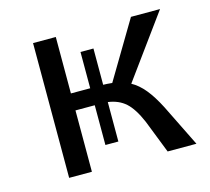

<svg xmlns="http://www.w3.org/2000/svg" viewBox="-76 -556 704 644"><g transform="rotate(-15 276.5 -234.0)"><path d="M531 0H431L386 -115Q365 -164 341 -185.5Q317 -207 280 -212V-75H235V-213H168V0H89V-468H168V-272H235V-398H280V-272Q291 -272 311 -270L429 -468H530L372 -251Q396 -238 417 -212.5Q438 -187 459 -146Z"/></g></svg>

Font: Ysabeau SC Medium
Style: Regular
Weight: 500
Designer: Christian Thalmann (Catharsis Fonts)
Version: Version 0.003